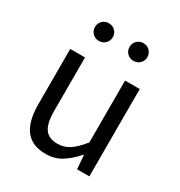

<svg xmlns="http://www.w3.org/2000/svg" viewBox="-182 -894 970 1034"><g transform="rotate(30 303.5 -377.0)"><path d="M251 13.2Q164.6 13.2 124.3 -40.8Q84 -94.7 84 -199.2V-543H175.8V-210Q175.8 -134.3 200 -100.1Q224.1 -65.9 277.8 -65.9Q319.8 -65.9 353 -87.9Q386.2 -109.9 424.8 -158.2V-543H516.1V0H439.9L433.1 -85H430.2Q391.6 -40.5 349.1 -13.7Q306.6 13.2 251 13.2ZM194.8 -657.2Q171.9 -657.2 156 -673.1Q140.1 -689 140.1 -711.9Q140.1 -735.4 156 -751.2Q171.9 -767.1 194.8 -767.1Q219.2 -767.1 235.1 -751.2Q251 -735.4 251 -711.9Q251 -689 235.1 -673.1Q219.2 -657.2 194.8 -657.2ZM410.2 -657.2Q386.7 -657.2 370.8 -673.1Q355 -689 355 -711.9Q355 -735.4 370.8 -751.2Q386.7 -767.1 410.2 -767.1Q434.1 -767.1 450 -751.2Q465.8 -735.4 465.8 -711.9Q465.8 -689 450 -673.1Q434.1 -657.2 410.2 -657.2Z"/></g></svg>

Font: Source Han Sans CN
Style: Regular
Weight: 400
Designer: Ryoko NISHIZUKA  (kana, bopomofo & ideographs); Paul D. Hunt (Latin, Greek & Cyrillic); Sandoll Communications , Soo-you
Foundry: Adobe
Version: Version 2.004;hotconv 1.0.118;makeotfexe 2.5.65603